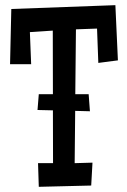

<svg xmlns="http://www.w3.org/2000/svg" viewBox="-20 -721 489 737"><path d="M325.2 -293.9 268.6 -295.4 266.6 -94.7 335 -96.7 330.1 -8.8 128.9 -3.9 126 -94.7H183.6L183.1 -297.4L124 -298.8L128.9 -359.4H183.1L182.6 -603.5L94.7 -597.7L99.6 -474.6H18.6L23.4 -686.5L422.9 -701.2L432.6 -489.3L357.4 -479.5L352.5 -611.3L271.5 -608.4L269 -359.4H320.3Z"/></svg>

Font: Maiden Orange
Style: Regular
Weight: 400
Designer: Astigmatic (AOETI)
Foundry: Astigmatic (AOETI)
Version: Version 1.000